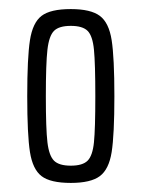

<svg xmlns="http://www.w3.org/2000/svg" viewBox="-20 -716 310 423"><path d="M40 -504Q40 -589 46 -627.5Q52 -666 71.5 -681Q91 -696 136 -696Q180 -696 200 -681Q220 -666 226 -627.5Q232 -589 232 -504Q232 -419 226 -381Q220 -343 200 -328Q180 -313 136 -313Q91 -313 71.5 -328Q52 -343 46 -381Q40 -419 40 -504ZM190 -504Q190 -576 187 -606.5Q184 -637 173 -648Q162 -659 136 -659Q110 -659 99 -648Q88 -637 84.5 -606.5Q81 -576 81 -504Q81 -432 84.5 -402.5Q88 -373 99 -362Q110 -351 136 -351Q162 -351 173 -362Q184 -373 187 -402.5Q190 -432 190 -504Z"/></svg>

Font: Saira Ultra Condensed Light
Style: Regular
Weight: 300
Width: 1
Designer: Hector Gatti with collaboration of the Omnibus-Type team
Foundry: Omnibus-Type
Version: Version 1.001; ttfautohint (v1.8)